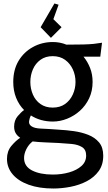

<svg xmlns="http://www.w3.org/2000/svg" viewBox="-20 -805 622 1101"><path d="M283 -108Q212 -108 157 -143Q150 -130 147 -111.5Q144 -93 159 -82Q176 -69 216 -67.5Q256 -66 322 -61Q360 -59 403.5 -53Q447 -47 485.5 -32Q524 -17 548 11.5Q572 40 572 88Q572 140 546 176Q520 212 478 234Q436 256 385.5 266Q335 276 286 276Q205 276 145 254.5Q85 233 52.5 194.5Q20 156 20 106Q20 62 45 32Q70 2 96 -15Q80 -25 70.5 -40.5Q61 -56 61 -79Q61 -115 81.5 -139Q102 -163 118 -174Q89 -203 72.5 -244Q56 -285 56 -335Q56 -405 86.5 -456Q117 -507 169 -535.5Q221 -564 283 -564Q324 -564 361 -549Q422 -549 458 -550Q494 -551 518 -553.5Q542 -556 565 -560L555 -480H459Q482 -452 496.5 -415.5Q511 -379 511 -335Q511 -283 491 -241Q471 -199 438 -169.5Q405 -140 364.5 -124Q324 -108 283 -108ZM282 -188Q324 -188 353 -208.5Q382 -229 397.5 -263Q413 -297 413 -335Q413 -374 397.5 -407.5Q382 -441 353 -462Q324 -483 282 -483Q241 -483 212 -462Q183 -441 168.5 -407Q154 -373 154 -335Q154 -297 168.5 -263Q183 -229 212 -208.5Q241 -188 282 -188ZM118 101Q118 149 164 172.5Q210 196 283 196Q333 196 376.5 183.5Q420 171 447 147Q474 123 474 87Q474 53 450.5 38.5Q427 24 391 20.5Q355 17 317 15Q278 13 239 11.5Q200 10 167 6Q145 23 131.5 49.5Q118 76 118 101ZM272 -588 213 -649 292 -785 316 -778 286 -695 333 -649Z"/></svg>

Font: Faculty Glyphic
Style: Regular
Weight: 400
Designer: Koto Studio, Dylan Young
Foundry: Koto Studio
Version: Version 1.004; ttfautohint (v1.8.4.7-5d5b)